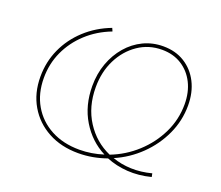

<svg xmlns="http://www.w3.org/2000/svg" viewBox="-117 -873 1204 1046"><g transform="rotate(20 485.0 -350.0)"><path d="M425 3Q326 3 250.5 -38Q175 -79 132.5 -151.5Q90 -224 90 -319Q90 -405 124 -480Q158 -555 220.5 -612.5Q283 -670 367 -702L375 -684Q294 -653 234.5 -598Q175 -543 142.5 -472Q110 -401 110 -319Q110 -229 149.5 -161Q189 -93 260 -55Q331 -17 425 -17Q495 -17 563 -39Q477 -83 425 -169Q373 -255 373 -368Q373 -439 395 -499.5Q417 -560 456.5 -606Q496 -652 549 -677.5Q602 -703 664 -703Q735 -703 788 -670Q841 -637 870.5 -579Q900 -521 900 -445Q900 -357 863 -277Q826 -197 762 -135Q698 -73 617 -38Q667 -20 724.5 -18Q782 -16 843 -32L847 -12Q776 6 710.5 1.5Q645 -3 589 -26Q550 -12 509 -4.5Q468 3 425 3ZM590 -48Q673 -80 738.5 -140Q804 -200 842 -278.5Q880 -357 880 -445Q880 -515 853 -568.5Q826 -622 777.5 -652.5Q729 -683 664 -683Q587 -683 525.5 -641Q464 -599 428.5 -528Q393 -457 393 -368Q393 -255 447 -171Q501 -87 590 -48Z"/></g></svg>

Font: Montserrat Thin
Style: Italic
Weight: 100
Italic angle: -11.3°
Designer: Julieta Ulanovsky
Foundry: Julieta Ulanovsky
Version: Version 9.000; ttfautohint (v1.8.4.7-5d5b)